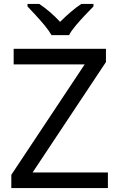

<svg xmlns="http://www.w3.org/2000/svg" viewBox="-20 -964 612 984"><path d="M533 0H38V-68L414 -634H50V-714H523V-646L147 -80H533ZM244 -784Q231 -807 209 -833.5Q187 -860 163 -886Q139 -912 121 -931V-944H181Q207 -927 235 -903Q263 -879 288 -852Q315 -879 343 -903Q371 -927 397 -944H459V-931Q440 -912 415.5 -886Q391 -860 368.5 -833.5Q346 -807 334 -784Z"/></svg>

Font: Noto Sans Historical
Style: Regular
Weight: 400
Designer: Monotype Design Team
Foundry: Monotype Imaging Inc.
Version: Version 2.013; ttfautohint (v1.8.4.7-5d5b)